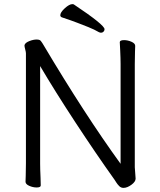

<svg xmlns="http://www.w3.org/2000/svg" viewBox="-20 -900 778 933"><path d="M471 -741Q466 -741 460 -744Q440 -756 409 -768.5Q378 -781 356.5 -789Q335 -797 324 -801L280 -816Q273 -819 273 -826Q273 -840 295 -860Q317 -880 332 -880Q336 -880 338 -879Q488 -779 488 -758Q488 -751 483 -746Q478 -741 471 -741ZM564 -657Q562 -687 562 -695Q562 -705 583 -705Q601 -705 619 -697Q637 -689 637 -677Q637 -661 636 -649L635 -588V-87L637 -60L639 -32Q639 -17 618.5 -2Q598 13 580 13Q568 13 559.5 4.5Q551 -4 545 -13.5Q539 -23 537 -26Q445 -155 346 -306Q247 -457 175 -579V-105Q175 -79 177 -37L178 1Q178 11 158 11Q140 11 122 3Q104 -5 104 -17Q104 -33 105 -45L106 -106V-641Q106 -647 102.5 -660Q99 -673 99 -678Q99 -682 100 -683Q104 -693 123 -700.5Q142 -708 159 -708Q165 -708 168 -707Q174 -706 178 -701.5Q182 -697 185.5 -691Q189 -685 191 -682Q392 -344 566 -104V-589Q566 -615 564 -657Z"/></svg>

Font: QiushuiShotai Bright
Style: Regular
Weight: 400
Designer: Christian Thalmann (Catharsis Fonts)
Version: Version 1.250;